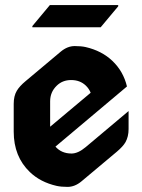

<svg xmlns="http://www.w3.org/2000/svg" viewBox="-20 -729 562 759"><path d="M177.2 -709H447.3V-704.1L377.9 -621.1H107.9V-626ZM338.4 -362.3Q332 -378.4 319.3 -390.6Q296.4 -412.6 261.2 -412.6Q226.6 -412.6 203.6 -389.6Q178.2 -364.7 178.2 -328.6V-228ZM247.1 9.8Q221.7 9.8 204.1 5.9Q139.6 -8.8 98.1 -48.8Q34.2 -109.9 34.2 -208.5V-318.4Q34.2 -349.6 46.4 -370.1Q57.1 -388.2 81.1 -408.2L220.2 -524.9Q246.6 -546.9 275.4 -546.9Q300.8 -546.9 318.4 -543Q382.3 -528.3 424.3 -488.3Q467.8 -446.8 481.9 -387.2L199.2 -149.4Q223.1 -122.1 262.7 -122.1Q288.6 -122.1 318.8 -147.5L488.3 -290V-218.8Q488.3 -189 476.1 -167Q466.3 -149.9 441.4 -128.9L302.2 -12.2Q275.9 9.8 247.1 9.8Z"/></svg>

Font: Gothica
Style: Bold
Weight: 700
Designer: Wojciech Kalinowski "wmk69" (wmk69@o2.pl)
Foundry: Wojciech Kalinowski "wmk69" (wmk69@o2.pl)
Version: Version 2.1.0; 2021-05-14